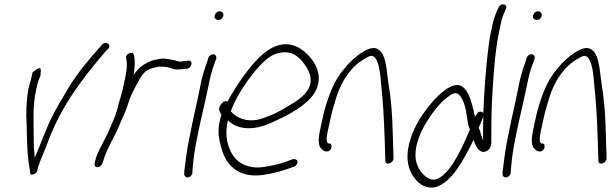

<svg xmlns="http://www.w3.org/2000/svg" viewBox="-20 -760 2777 866"><path d="M108 -359C98 -300 97 -250 100 -200C102 -131 102 -55 114 2C117 16 112 34 132 26C153 18 145 9 155 -16C169 -56 184 -85 200 -130C260 -287 355 -410 454 -526L467 -539C485 -557 460 -578 442 -560L430 -547C385 -497 332 -433 295 -374C266 -326 232 -270 207 -218C187 -174 164 -114 146 -70C142 -63 140 -55 137 -48L133 -93C132 -110 132 -129 132 -149C132 -214 126 -281 144 -360C147 -373 150 -386 154 -398L156 -405C165 -414 163 -430 164 -443C164 -467 133 -438 126 -432C123 -410 114 -383 108 -359Z M407 -25C405 -15 408 -6 418 -6C430 -6 437 -12 442 -23L448 -42C463 -91 494 -138 515 -187C527 -219 545 -251 554 -281C561 -303 569 -327 579 -345L593 -373L610 -403C626 -433 645 -448 672 -454L685 -457C700 -461 718 -460 734 -457C751 -454 765 -444 786 -447C795 -447 810 -448 817 -450H824C847 -454 852 -491 828 -486H822C812 -484 803 -484 793 -482C789 -482 786 -483 782 -484L767 -488C760 -490 754 -491 747 -492L726 -495C709 -498 689 -492 673 -489L656 -483C625 -469 603 -453 583 -422C588 -457 590 -487 584 -511C580 -534 544 -517 549 -497C550 -488 552 -485 552 -473C553 -446 546 -413 538 -379C535 -365 533 -352 529 -341C525 -322 519 -308 515 -292L511 -274C509 -266 506 -257 503 -249C502 -247 501 -245 502 -243C487 -209 474 -174 457 -141C442 -109 421 -76 412 -45Z M948 -690C945 -679 954 -670 965 -670C976 -670 984 -677 987 -688C990 -699 982 -709 971 -709C960 -709 951 -701 948 -690ZM883 -370C878 -347 874 -324 868 -298C862 -272 856 -245 850 -216L832 -128C824 -88 814 -15 811 15V26C811 31 813 34 816 37C827 47 848 33 848 18V8C849 1 850 -16 853 -43C863 -123 885 -214 904 -298C910 -324 915 -348 920 -371C927 -408 936 -445 948 -475L955 -494C957 -499 956 -504 954 -508C947 -521 926 -515 920 -500L914 -480C902 -448 890 -410 883 -370Z M975 -287C962 -270 971 -253 979 -243L978 -240C961 -183 963 -149 975 -107C993 -19 1052 45 1166 29C1200 24 1236 16 1265 6L1306 -8C1311 -10 1315 -14 1318 -18C1330 -34 1315 -45 1301 -42L1259 -27C1233 -18 1202 -12 1171 -7C1107 3 1058 -20 1033 -56C1008 -93 991 -145 1008 -217C1028 -198 1053 -185 1090 -182C1139 -178 1189 -198 1229 -218C1287 -245 1358 -282 1397 -338C1434 -397 1415 -452 1391 -486C1369 -516 1339 -544 1304 -555C1234 -576 1176 -532 1128 -479C1088 -434 1041 -366 1006 -302C992 -308 981 -296 975 -287ZM1021 -258 1024 -266C1051 -336 1103 -409 1145 -456C1177 -492 1208 -518 1248 -523C1305 -531 1335 -497 1359 -462C1376 -437 1395 -396 1367 -352C1348 -324 1314 -300 1282 -283C1244 -258 1204 -239 1161 -225C1099 -205 1047 -227 1021 -258Z M1427 -190C1418 -150 1411 -108 1428 -91C1436 -82 1443 -77 1450 -77H1457C1465 -77 1473 -85 1475 -95C1477 -105 1473 -113 1465 -113H1460C1447 -123 1456 -158 1463 -190L1477 -253C1483 -274 1489 -295 1496 -318C1521 -401 1570 -465 1625 -495C1645 -507 1659 -515 1672 -499C1679 -491 1684 -477 1689 -458C1694 -436 1697 -410 1699 -380C1708 -294 1711 -243 1715 -133L1718 -36C1717 -11 1754 -23 1755 -45L1752 -142C1749 -254 1745 -305 1731 -392C1724 -444 1721 -501 1697 -528C1675 -552 1650 -545 1618 -527C1587 -508 1557 -481 1532 -449C1489 -401 1462 -331 1441 -253Z M1832 -135C1809 -65 1816 -11 1839 28C1859 62 1897 97 1948 83C2020 59 2072 -40 2116 -129C2122 -109 2137 -73 2163 -75C2182 -77 2196 -95 2196 -116C2196 -191 2196 -273 2202 -358C2208 -447 2214 -546 2237 -644C2241 -666 2246 -684 2252 -697L2262 -720C2272 -743 2238 -748 2229 -727L2219 -705C2212 -688 2205 -668 2200 -643C2195 -620 2189 -592 2185 -560C2171 -457 2164 -347 2160 -252C2160 -251 2159 -250 2160 -249C2158 -253 2155 -255 2151 -256C2135 -259 2129 -245 2123 -232C2111 -280 2102 -334 2074 -362C2033 -407 1960 -336 1924 -293C1888 -250 1852 -197 1832 -135ZM1854 -56C1852 -108 1877 -165 1903 -208C1929 -250 1963 -296 1998 -321C2016 -337 2036 -347 2051 -332C2066 -318 2078 -285 2082 -259L2089 -213C2091 -201 2094 -186 2100 -176C2071 -108 2035 -31 1997 12C1969 41 1944 62 1911 43C1880 27 1855 -14 1854 -56ZM2139 -183 2160 -234C2159 -196 2158 -160 2159 -126C2156 -134 2153 -142 2150 -151C2148 -162 2144 -174 2139 -183Z M2384 -690C2381 -679 2390 -670 2401 -670C2412 -670 2420 -677 2423 -688C2426 -699 2418 -709 2407 -709C2396 -709 2387 -701 2384 -690ZM2319 -370C2314 -347 2310 -324 2304 -298C2298 -272 2292 -245 2286 -216L2268 -128C2260 -88 2250 -15 2247 15V26C2247 31 2249 34 2252 37C2263 47 2284 33 2284 18V8C2285 1 2286 -16 2289 -43C2299 -123 2321 -214 2340 -298C2346 -324 2351 -348 2356 -371C2363 -408 2372 -445 2384 -475L2391 -494C2393 -499 2392 -504 2390 -508C2383 -521 2362 -515 2356 -500L2350 -480C2338 -448 2326 -410 2319 -370Z M2388 -190C2379 -150 2372 -108 2389 -91C2397 -82 2404 -77 2411 -77H2418C2426 -77 2434 -85 2436 -95C2438 -105 2434 -113 2426 -113H2421C2408 -123 2417 -158 2424 -190L2438 -253C2444 -274 2450 -295 2457 -318C2482 -401 2531 -465 2586 -495C2606 -507 2620 -515 2633 -499C2640 -491 2645 -477 2650 -458C2655 -436 2658 -410 2660 -380C2669 -294 2672 -243 2676 -133L2679 -36C2678 -11 2715 -23 2716 -45L2713 -142C2710 -254 2706 -305 2692 -392C2685 -444 2682 -501 2658 -528C2636 -552 2611 -545 2579 -527C2548 -508 2518 -481 2493 -449C2450 -401 2423 -331 2402 -253Z"/></svg>

Font: Stray Cat
Style: CnObl
Weight: 400
Version: Version 1.0